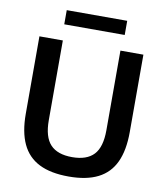

<svg xmlns="http://www.w3.org/2000/svg" viewBox="-98 -992 929 1082"><g transform="rotate(10 367.0 -451.0)"><path d="M368.5 9.5Q265 9.5 199 -23.8Q133 -57 101.2 -125Q69.5 -193 69.5 -297V-740H203.5V-284Q203.5 -188 244 -144.8Q284.5 -101.5 368.5 -101.5Q452.5 -101.5 492.8 -144.8Q533 -188 533 -284V-740H664.5V-297Q664.5 -193 633 -125Q601.5 -57 536 -23.8Q470.5 9.5 368.5 9.5ZM195.5 -831V-912H541.5V-831Z"/></g></svg>

Font: Encode Sans Condensed Thin SemiBold
Style: Regular
Weight: 600
Version: Version 3.002